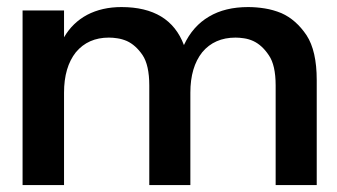

<svg xmlns="http://www.w3.org/2000/svg" viewBox="-20 -531 970 552"><path d="M508.8 -401.4Q488.3 -456.1 443.4 -483.4Q398.4 -510.7 329.1 -510.7Q273.4 -510.7 230.5 -488.3Q188.5 -465.8 164.1 -423.8Q164.1 -423.8 164.1 -462.9Q164.1 -501 164.1 -501Q164.1 -501 141.6 -501Q120.1 -501 95.7 -501Q75.2 -501 60.5 -501Q44.9 -501 44.9 -501Q44.9 -501 44.9 -436.5Q44.9 -371.1 44.9 -287.1Q44.9 -220.7 44.9 -155.3Q44.9 -89.8 44.9 -47.9Q44.9 -25.4 44.9 -11.7Q44.9 1 44.9 1Q44.9 1 67.4 1Q88.9 1 113.3 1Q133.8 1 148.4 1Q164.1 1 164.1 1Q164.1 1 164.1 -33.2Q164.1 -68.4 164.1 -112.3Q164.1 -167 164.1 -215.8Q164.1 -264.6 164.1 -264.6Q164.1 -337.9 198.2 -380.9Q233.4 -422.9 293 -422.9Q304.7 -422.9 317.4 -420.9Q331.1 -418.9 344.7 -413.1Q370.1 -401.4 389.6 -373Q409.2 -343.8 409.2 -285.2Q409.2 -285.2 409.2 -248Q409.2 -210.9 409.2 -163.1Q409.2 -104.5 409.2 -51.8Q409.2 1 409.2 1Q409.2 1 423.8 1Q439.5 1 459 1Q483.4 1 504.9 1Q527.3 1 527.3 1Q527.3 1 527.3 -33.2Q527.3 -68.4 527.3 -112.3Q527.3 -167 527.3 -215.8Q527.3 -264.6 527.3 -264.6Q527.3 -337.9 561.5 -380.9Q596.7 -422.9 657.2 -422.9Q668 -422.9 681.6 -420.9Q695.3 -418.9 708 -413.1Q733.4 -401.4 752.9 -372.1Q772.5 -343.8 772.5 -285.2Q772.5 -285.2 772.5 -248Q772.5 -210.9 772.5 -163.1Q772.5 -104.5 772.5 -51.8Q772.5 1 772.5 1Q772.5 1 787.1 1Q802.7 1 822.3 1Q846.7 1 869.1 1Q890.6 1 890.6 1Q890.6 1 890.6 -54.7Q890.6 -110.4 890.6 -172.9Q890.6 -222.7 890.6 -261.7Q890.6 -300.8 890.6 -300.8Q890.6 -384.8 861.3 -429.7Q831.1 -474.6 789.1 -493.2Q765.6 -502.9 741.2 -506.8Q716.8 -510.7 693.4 -510.7Q627 -510.7 581.1 -483.4Q534.2 -456.1 508.8 -401.4Z"/></svg>

Font: umazing
Style: Display
Weight: 400
Designer: umazing